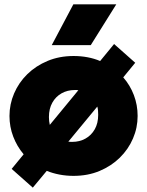

<svg xmlns="http://www.w3.org/2000/svg" viewBox="-20 -792 675 881"><path d="M130.5 69 33.5 -17 88.5 -84Q58 -120 40.8 -165Q23.5 -210 23.5 -260Q23.5 -314 44.8 -363.5Q66 -413 105.2 -451.5Q144.5 -490 198.5 -512.5Q252.5 -535 317.5 -535Q351.5 -535 382 -529.2Q412.5 -523.5 439.5 -512L503.5 -590L600.5 -504L545.5 -437Q577 -401 594.2 -355.8Q611.5 -310.5 611.5 -260Q611.5 -206 590.2 -156.5Q569 -107 529.8 -68.5Q490.5 -30 436.8 -7.5Q383 15 317.5 15Q284 15 252.8 9Q221.5 3 194.5 -8ZM208.5 -219 339.5 -378Q336 -379 331.8 -379Q327.5 -379 323.5 -379Q289.5 -379 262.5 -363.8Q235.5 -348.5 220 -320.8Q204.5 -293 204.5 -255Q204.5 -245.5 205.5 -236.5Q206.5 -227.5 208.5 -219ZM311.5 -141Q345 -141 372 -156Q399 -171 414.8 -198.8Q430.5 -226.5 430.5 -265Q430.5 -275 429.8 -284.5Q429 -294 426.5 -303L293.5 -142Q298 -141.5 302.5 -141.2Q307 -141 311.5 -141ZM217.5 -585 316.5 -772H513.5L396.5 -585Z"/></svg>

Font: Geologica Black
Style: Regular
Weight: 900
Designer: Sindre Bremnes, Frode Helland
Foundry: Monokrom Skriftforlag AS
Version: Version 1.010;gftools[0.9.28]